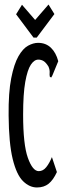

<svg xmlns="http://www.w3.org/2000/svg" viewBox="-20 -817 290 847"><path d="M143 10Q110 10 81.5 -18Q53 -46 36 -115.5Q19 -185 18 -308Q17 -409 29.5 -472Q42 -535 61.5 -569Q81 -603 104 -615.5Q127 -628 148 -628Q182 -628 204.5 -606.5Q227 -585 237 -547L211 -484L206 -475L200 -478Q198 -486 199 -497Q200 -508 194 -523Q183 -541 172.5 -547.5Q162 -554 149 -554Q131 -554 116 -531.5Q101 -509 91.5 -456Q82 -403 82 -311Q82 -179 103 -120.5Q124 -62 151 -62Q170 -62 184 -79.5Q198 -97 209 -124L231 -58Q215 -23 194.5 -6.5Q174 10 143 10ZM194 -797 220 -755 142 -651H128L51 -754L77 -796L135 -729Z"/></svg>

Font: Inconsolata UltraCondensed SemiBold
Style: Regular
Weight: 600
Width: 1
Monospace: yes
Designer: Raph Levien, Cyreal, Brenton Simpson
Foundry: Raph Levien, Cyreal, Google
Version: Version 3.001; ttfautohint (v1.8.2.53-6de2)